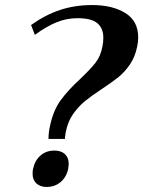

<svg xmlns="http://www.w3.org/2000/svg" viewBox="-20 -730 567 760"><path d="M177 -227Q190 -292 220 -333Q250 -374 298 -418Q337 -455 357.5 -481Q378 -507 385 -544Q389 -561 389 -581Q389 -618 365.5 -638Q342 -658 287 -658Q243 -658 203 -641.5Q163 -625 118 -592L103 -631Q159 -671 217.5 -690.5Q276 -710 345 -710Q425 -710 476 -678.5Q527 -647 527 -582Q527 -563 523 -546Q515 -505 494 -474.5Q473 -444 448 -424Q423 -404 382 -377Q341 -350 315.5 -329Q290 -308 269 -278Q248 -248 240 -206Q240 -202 238.5 -194.5Q237 -187 237 -180H172Q172 -204 177 -227ZM109 -42Q109 -55 111 -62Q118 -95 140.5 -114.5Q163 -134 195 -134Q222 -134 237 -120Q252 -106 252 -81Q252 -76 250 -62Q243 -29 220 -9.5Q197 10 165 10Q139 10 124 -4Q109 -18 109 -42Z"/></svg>

Font: Trirong
Style: Bold Italic
Weight: 700
Italic angle: -12°
Designer: Katatrad Team
Foundry: CadsonDemak
Version: Version 1.001